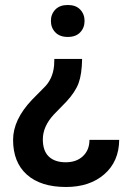

<svg xmlns="http://www.w3.org/2000/svg" viewBox="-20 -558 526 766"><path d="M307.6 -322.8Q306.6 -262.2 293.7 -226.8Q280.8 -191.4 245.1 -152.8L194.8 -101.1Q150.9 -53.7 150.9 -2Q150.9 43.9 174.8 66.7Q198.7 89.4 242.2 89.4Q285.2 89.4 311 64.9Q336.9 40.5 336.9 0H455.6Q454.6 86.4 396.2 137.2Q337.9 188 243.2 188Q142.6 188 87.4 138.9Q32.2 89.8 32.2 0Q32.2 -80.6 107.9 -160.2L152.8 -205.6Q190.9 -240.7 195.8 -296.9L196.8 -322.8ZM317.4 -474.6Q317.4 -447.3 300 -429Q282.7 -410.6 250.5 -410.6Q218.3 -410.6 200.7 -429Q183.1 -447.3 183.1 -474.6Q183.1 -501.5 200.7 -519.8Q218.3 -538.1 250.5 -538.1Q282.7 -538.1 300 -519.8Q317.4 -501.5 317.4 -474.6Z"/></svg>

Font: Vazir Medium FD-UI
Style: Medium-FD-UI
Weight: 500
Designer: Saber Rastikerdar
Foundry: Saber Rastikerdar
Version: Version 30.1.0